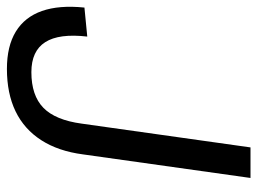

<svg xmlns="http://www.w3.org/2000/svg" viewBox="-116 -625 748 558"><g transform="rotate(90 258.0 -346.0)"><path d="M179.2 7.9Q113.2 7.9 70.9 -17.9Q28.5 -43.8 10.9 -94Q-6.6 -144.2 1 -217.4L85.3 -225.6Q75.8 -143.8 101.5 -103.5Q127.2 -63.2 188.7 -63.2Q256.4 -63.2 292.2 -98Q328 -132.8 338.3 -209.5L407.4 -700H496.2L427.7 -213.3Q418.3 -141.4 386.4 -91.9Q354.5 -42.3 302.5 -17.2Q250.6 7.9 179.2 7.9Z"/></g></svg>

Font: Pathway Extreme 8pt Thin
Style: Italic
Weight: 100
Italic angle: -8°
Designer: Eduardo Rodriguez Tunni
Foundry: Eduardo Rodriguez Tunni
Version: Version 1.000